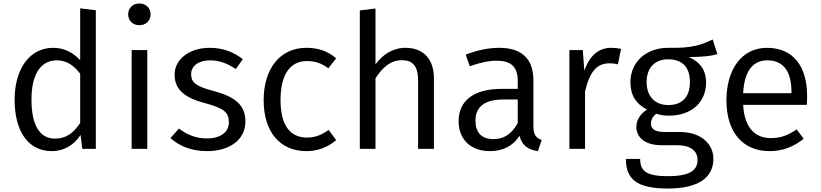

<svg xmlns="http://www.w3.org/2000/svg" viewBox="-20 -856 4718 1104"><path d="M441 -808V-510C404 -549 355 -581 286 -581C147 -581 64 -456 64 -282C64 -104 140 13 278 13C350 13 407 -24 443 -80L453 0H531V-797ZM296 -59C211 -59 161 -132 161 -283C161 -434 217 -509 306 -509C365 -509 406 -478 441 -432V-149C403 -92 362 -59 296 -59Z M781 -836C743 -836 717 -809 717 -773C717 -738 743 -711 781 -711C820 -711 846 -738 846 -773C846 -809 820 -836 781 -836ZM827 -568H737V0H827Z M1185 -581C1070 -581 984 -516 984 -427C984 -347 1033 -296 1156 -264C1267 -233 1296 -212 1296 -152C1296 -95 1246 -60 1170 -60C1106 -60 1054 -82 1009 -117L960 -62C1009 -18 1077 13 1172 13C1286 13 1391 -42 1391 -158C1391 -257 1325 -302 1204 -334C1110 -359 1079 -380 1079 -429C1079 -477 1121 -509 1188 -509C1242 -509 1286 -492 1336 -459L1376 -516C1322 -557 1264 -581 1185 -581Z M1742 -581C1590 -581 1496 -461 1496 -280C1496 -96 1591 13 1742 13C1807 13 1864 -9 1913 -50L1870 -109C1828 -80 1794 -65 1745 -65C1652 -65 1593 -130 1593 -281C1593 -433 1652 -505 1745 -505C1794 -505 1831 -491 1868 -463L1913 -521C1861 -564 1808 -581 1742 -581Z M2312 -581C2239 -581 2181 -543 2139 -486V-807L2049 -796V0H2139V-406C2179 -468 2226 -510 2291 -510C2348 -510 2384 -482 2384 -394V0H2475V-407C2475 -514 2416 -581 2312 -581Z M3047 -131V-394C3047 -512 2986 -581 2851 -581C2788 -581 2727 -568 2658 -542L2681 -475C2739 -496 2791 -507 2835 -507C2917 -507 2957 -474 2957 -390V-345H2864C2708 -345 2617 -280 2617 -159C2617 -57 2684 13 2797 13C2868 13 2928 -14 2967 -75C2982 -18 3018 5 3073 13L3095 -51C3065 -62 3047 -78 3047 -131ZM2817 -56C2749 -56 2714 -94 2714 -163C2714 -244 2770 -284 2876 -284H2957V-148C2923 -87 2879 -56 2817 -56Z M3494 -581C3423 -581 3370 -537 3340 -449L3331 -568H3254V0H3344V-329C3369 -441 3411 -492 3484 -492C3504 -492 3517 -490 3533 -486L3551 -575C3533 -579 3514 -581 3494 -581Z M4078 -629C4014 -599 3965 -578 3821 -581C3696 -581 3605 -500 3605 -384C3605 -310 3635 -260 3700 -226C3660 -200 3639 -164 3639 -126C3639 -70 3684 -21 3783 -21H3873C3946 -21 3991 8 3991 64C3991 123 3946 157 3821 157C3694 157 3661 126 3661 58H3579C3579 173 3639 228 3821 228C3995 228 4082 166 4082 57C4082 -31 4007 -97 3891 -97H3801C3740 -97 3723 -119 3723 -146C3723 -168 3735 -189 3754 -202C3777 -194 3801 -191 3826 -191C3960 -191 4040 -271 4040 -382C4040 -451 4007 -499 3941 -528C4007 -529 4060 -531 4105 -545ZM3821 -515C3905 -515 3947 -469 3947 -384C3947 -300 3904 -252 3823 -252C3743 -252 3698 -305 3698 -384C3698 -460 3740 -515 3821 -515Z M4621 -302C4621 -474 4542 -581 4390 -581C4245 -581 4157 -457 4157 -279C4157 -98 4249 13 4405 13C4483 13 4546 -14 4601 -58L4561 -112C4511 -78 4469 -62 4412 -62C4326 -62 4261 -116 4253 -253H4619C4620 -265 4621 -283 4621 -302ZM4531 -320H4253C4260 -453 4313 -509 4392 -509C4486 -509 4531 -443 4531 -328Z"/></svg>

Font: Glow Sans SC Normal Book
Style: Regular
Weight: 500
Designer: Ryoko NISHIZUKA (kana, bopomofo & ideographs); Paul D. Hunt (Latin, Greek & Cyrillic); Sandoll Communications, Soo-young
Version: Version 0.93